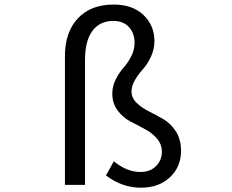

<svg xmlns="http://www.w3.org/2000/svg" viewBox="-20 -827 1040 859"><path d="M610.4 12.7Q526.4 12.7 454.1 -42L489.3 -105.5Q546.9 -57.6 608.4 -57.6Q652.3 -57.6 678.2 -84Q704.1 -110.4 704.1 -147.5Q704.1 -182.6 681.2 -208.5Q658.2 -234.4 625.5 -251Q592.8 -267.6 560.5 -285.2Q528.3 -302.7 505.4 -334Q482.4 -365.2 482.4 -408.2Q482.4 -441.4 498 -472.2Q513.7 -502.9 532.2 -523.4Q550.8 -543.9 566.4 -573.7Q582 -603.5 582 -634.8Q582 -678.7 556.6 -706.1Q531.2 -733.4 487.3 -733.4Q426.8 -733.4 393.6 -689Q360.4 -644.5 360.4 -558.6V0H270.5V-576.2Q270.5 -682.6 328.1 -744.6Q385.7 -806.6 488.3 -806.6Q573.2 -806.6 622.1 -759.8Q670.9 -712.9 670.9 -643.6Q670.9 -606.4 654.8 -572.3Q638.7 -538.1 619.6 -517.6Q600.6 -497.1 584.5 -470.2Q568.4 -443.4 568.4 -418Q568.4 -388.7 591.3 -366.7Q614.3 -344.7 646.5 -328.6Q678.7 -312.5 711.4 -293.5Q744.1 -274.4 767.1 -238.8Q790 -203.1 790 -152.3Q790 -81.1 740.7 -34.2Q691.4 12.7 610.4 12.7Z"/></svg>

Font: Gen Shin Gothic Monospace Regular
Style: Regular
Weight: 400
Designer: [Source Han Sans]
Ryoko NISHIZUKA  (kana & ideographs); Paul D. Hunt (Latin, Greek & Cyrillic); Wenlong ZHANG  (bopomofo
Version: Version 1.002.20150607